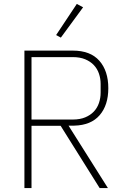

<svg xmlns="http://www.w3.org/2000/svg" viewBox="-20 -955 640 975"><path d="M140 0H104V-698H350Q439 -698 484.5 -646.5Q530 -595 530 -507Q530 -421 486 -370Q442 -319 357 -317H328L528 0H486L288 -316H140ZM350 -348Q386 -348 412.5 -359Q439 -370 456.5 -388.5Q474 -407 482.5 -432Q491 -457 491 -485V-529Q491 -556 482.5 -581Q474 -606 456.5 -624.5Q439 -643 412.5 -654Q386 -665 350 -665H140V-348ZM289 -764 265 -777 370 -935 402 -918Z"/></svg>

Font: IBM Plex Mono ExtLt
Style: Regular
Weight: 200
Monospace: yes
Designer: Mike Abbink, Paul van der Laan, Pieter van Rosmalen
Foundry: Bold Monday
Version: Version 2.3